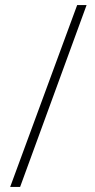

<svg xmlns="http://www.w3.org/2000/svg" viewBox="-20 -734 375 754"><path d="M320 -714H283L20 0H59Z"/></svg>

Font: Noto Sans Thai Looped Condensed ExtraLight
Style: Regular
Weight: 200
Width: 3
Designer: Sasikarn Vongin, Ben Mitchell
Foundry: The Fontpad Ltd
Version: Version 1.001